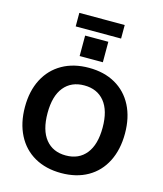

<svg xmlns="http://www.w3.org/2000/svg" viewBox="-149 -1169 1094 1287"><g transform="rotate(15 397.5 -525.5)"><path d="M50 -357Q50 -468 92.5 -550Q135 -632 213.5 -676.5Q292 -721 398 -721Q504 -721 582 -676.5Q660 -632 702 -550Q744 -468 744 -357Q744 -246 702 -163Q660 -80 582 -35.5Q504 9 398 9Q292 9 213.5 -35.5Q135 -80 92.5 -163Q50 -246 50 -357ZM589 -357Q589 -475 538.5 -537Q488 -599 398 -599Q308 -599 257.5 -537Q207 -475 207 -357Q207 -238 257.5 -175.5Q308 -113 398 -113Q488 -113 538.5 -176Q589 -239 589 -357ZM316 -923H477V-781H316ZM239 -966V-1060H554V-966Z"/></g></svg>

Font: Muli ExtraBold
Style: Regular
Weight: 800
Designer: Vernon Adams
Foundry: Vernon Adams
Version: Version 2.000